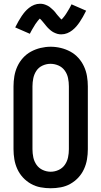

<svg xmlns="http://www.w3.org/2000/svg" viewBox="-20 -995 540 1023"><path d="M250 8Q223 8 196 3Q169 -2 145 -15.5Q121 -29 102.5 -49Q84 -69 72.5 -94Q61 -119 56.5 -146Q52 -173 52 -200V-535Q52 -562 56.5 -589Q61 -616 72.5 -641Q84 -666 102.5 -686.5Q121 -707 145 -720Q169 -733 196 -739.5Q223 -746 250 -746Q277 -746 304 -739.5Q331 -733 355 -720Q379 -707 397.5 -686.5Q416 -666 427.5 -641Q439 -616 443.5 -589Q448 -562 448 -535V-200Q448 -173 443.5 -146Q439 -119 427.5 -94Q416 -69 397.5 -49Q379 -29 355 -15.5Q331 -2 304 3Q277 8 250 8ZM250 -80Q272 -80 292.5 -89.5Q313 -99 325.5 -117Q338 -135 342.5 -156.5Q347 -178 347 -200V-535Q347 -557 342.5 -579Q338 -601 325 -619Q312 -637 291.5 -646Q271 -655 249 -655Q227 -655 206.5 -645.5Q186 -636 174 -618Q162 -600 157.5 -578.5Q153 -557 153 -535V-200Q153 -178 157.5 -156.5Q162 -135 174.5 -117Q187 -99 207.5 -89.5Q228 -80 250 -80ZM307 -812Q302 -812 296.5 -812.5Q291 -813 286 -814.5Q281 -816 276 -818Q271 -820 266 -822.5Q261 -825 257.5 -827.5Q254 -830 249.5 -833.5Q245 -837 241 -841Q237 -845 233 -849Q229 -853 226 -857Q223 -861 220 -864.5Q217 -868 213 -873Q209 -878 205 -882.5Q201 -887 198.5 -890Q196 -893 192 -896Q190 -894 186.5 -890Q183 -886 181 -883.5Q179 -881 177 -878Q175 -875 172.5 -872Q170 -869 167.5 -865Q165 -861 162.5 -856.5Q160 -852 157 -847.5Q154 -843 151 -837.5Q148 -832 145 -826.5Q142 -821 139 -815L61 -849Q70 -867 78.5 -882Q87 -897 95.5 -909.5Q104 -922 113 -932.5Q122 -943 134.5 -953Q147 -963 162 -969Q177 -975 193 -975Q198 -975 203.5 -974.5Q209 -974 214 -972.5Q219 -971 224 -969Q229 -967 234 -964.5Q239 -962 242.5 -959.5Q246 -957 250.5 -953Q255 -949 259 -945.5Q263 -942 267 -938Q271 -934 274 -930Q277 -926 280 -922Q283 -918 287 -913.5Q291 -909 295 -904.5Q299 -900 301.5 -897Q304 -894 308 -891Q310 -893 313.5 -897Q317 -901 319 -903.5Q321 -906 323 -908.5Q325 -911 327.5 -914.5Q330 -918 332.5 -922Q335 -926 337.5 -930Q340 -934 343 -939Q346 -944 349 -949Q352 -954 355 -960Q358 -966 361 -972L439 -938Q430 -920 421.5 -905Q413 -890 404.5 -877.5Q396 -865 387 -854.5Q378 -844 365.5 -834Q353 -824 338 -818Q323 -812 307 -812Z"/></svg>

Font: Zed Sans Semibold
Style: Regular
Weight: 600
Designer: Belleve Invis
Foundry: Belleve Invis
Version: Version 1.0.0; ttfautohint (v1.8.4)